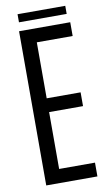

<svg xmlns="http://www.w3.org/2000/svg" viewBox="-97 -934 549 981"><g transform="rotate(-10 177.0 -443.5)"><path d="M60.5 0V-800H326V-728.5H140V-438H316V-366.5H140V-71.5H326V0ZM68 -887H315.5V-845H68Z"/></g></svg>

Font: Big Shoulders Text Thin
Style: Regular
Weight: 400
Version: Version 2.002